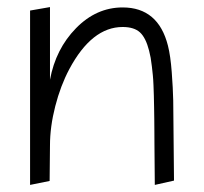

<svg xmlns="http://www.w3.org/2000/svg" viewBox="-20 -522 576 542"><path d="M121.1 -502 64.9 -492.2V0L120.1 -11.2L121.1 -111.8Q121.1 -164.1 136 -222.2Q150.9 -280.3 175.8 -327.1Q239.3 -445.8 326.2 -445.8Q358.4 -445.8 375 -430.7Q391.6 -415.5 400.9 -378.9Q403.3 -369.6 405.3 -358.9Q407.2 -348.1 408.7 -334.7Q410.2 -321.3 411.4 -310.1Q412.6 -298.8 413.3 -281Q414.1 -263.2 414.3 -252Q414.6 -240.7 415 -219Q415.5 -197.3 415.5 -186.3Q415.5 -175.3 415.8 -150.1Q416 -125 416 -113.8L417 0L471.2 -12.2L470.2 -115.2Q469.7 -203.6 469 -238Q468.3 -272.5 464.8 -318.4Q461.4 -364.3 454.1 -393.1Q426.8 -501 326.2 -501Q252 -501 194.6 -442.4Q137.2 -383.8 121.1 -296.9Z"/></svg>

Font: Comic Neue Angular
Style: Regular
Weight: 400
Designer: Craig Rozynski
Foundry: Craig Rozynski
Version: Version 2.003